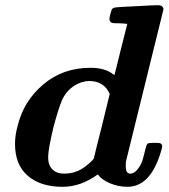

<svg xmlns="http://www.w3.org/2000/svg" viewBox="-20 -714 652 742"><path d="M222 8Q137 8 87.5 -34.5Q38 -77 38 -158Q38 -191 48 -227Q71 -323 147 -387.5Q223 -452 329 -452Q385 -452 416 -428L422 -424Q423 -424 447 -523L472 -622H468Q467 -622 463 -622.5Q459 -623 452.5 -623.5Q446 -624 441 -624Q436 -624 430 -624Q424 -624 420 -624.5Q416 -625 415 -625Q403 -628 403 -642Q403 -647 407 -661.5Q411 -676 413 -679Q417 -684 428 -685.5Q439 -687 504 -690Q577 -694 591 -694Q609 -694 612 -679L467 -91Q466 -87 466 -72Q466 -43 483 -43Q499 -43 512 -60Q525 -77 530 -92.5Q535 -108 541 -134Q546 -155 550 -158.5Q554 -162 571 -162H576Q597 -162 600 -160Q607 -156 607 -148Q607 -144 598 -115Q562 -7 493 6Q481 8 474 8Q438 8 405.5 -5.5Q373 -19 358 -40Q292 8 222 8ZM404 -351Q382 -401 324 -401Q312 -401 295 -396Q245 -379 221 -330Q206 -296 186 -220Q166 -136 166 -106Q166 -76 182.5 -59.5Q199 -43 228 -43Q275 -43 310 -71Q320 -78 331.5 -89Q343 -100 343 -103Q343 -106 374 -228Z"/></svg>

Font: KaTeX_Math
Style: Bold Italic
Weight: 700
Version: Version 3699957226